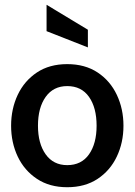

<svg xmlns="http://www.w3.org/2000/svg" viewBox="-20 -774 564 804"><path d="M261.5 10Q187.5 10 134.8 -25Q82 -60 54.2 -118.5Q26.5 -177 26.5 -247.5Q26.5 -318 54.2 -376.8Q82 -435.5 134.5 -470.5Q187 -505.5 261.5 -505.5Q336 -505.5 388.8 -470.5Q441.5 -435.5 469.2 -376.8Q497 -318 497 -247.5Q497 -177 469.2 -118.5Q441.5 -60 388.8 -25Q336 10 261.5 10ZM261.5 -82.5Q321 -82.5 352.8 -127.8Q384.5 -173 384.5 -247.5Q384.5 -323 352.8 -368.2Q321 -413.5 261.5 -413.5Q203.5 -413.5 171.2 -368.2Q139 -323 139 -247.5Q139 -173 171.2 -127.8Q203.5 -82.5 261.5 -82.5ZM348 -575.5 175 -643.5V-754L348 -649.5Z"/></svg>

Font: Cabin SemiCondensed SemiBold
Style: Regular
Weight: 600
Width: 4
Designer: Pablo Impallari
Foundry: Pablo Impallari. http://www.impallari.com Igino Marini. http://www.ikern.com
Version: Version 3.001